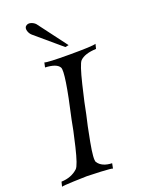

<svg xmlns="http://www.w3.org/2000/svg" viewBox="-171 -1005 802 1083"><g transform="rotate(-20 230.0 -463.5)"><path d="M460 -693 453 -665Q383 -662 355 -633Q339 -616 312 -504.5Q285 -393 275 -337Q261 -281 242.5 -181.5Q224 -82 234 -66Q258 -30 318 -28L312 2Q304 -2 242 -5Q180 -8 158 -8Q140 -8 77.5 -5.5Q15 -3 7 0L14 -28Q74 -30 113 -66Q130 -82 154.5 -185Q179 -288 187 -337Q248 -605 232 -633Q216 -662 147 -665L153 -693Q170 -686 303 -686Q440 -686 460 -693ZM315 -738 294 -734 141 -864Q128 -875 122.5 -892Q117 -909 125 -920Q138 -933 156 -928Q174 -923 185 -911Z"/></g></svg>

Font: GFS Artemisia
Style: Italic
Weight: 400
Italic angle: -12°
Designer: Takis Katsoulidis and George D. Matthiopoulos
Foundry: George Matthiopoulos and Takis Katsoulidis
Version: Version 1.0